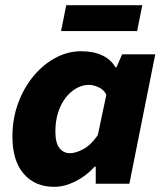

<svg xmlns="http://www.w3.org/2000/svg" viewBox="-20 -710 640 742"><path d="M189 12Q115 12 71.5 -38.5Q28 -89 28 -182Q28 -251 50 -311Q72 -371 109.5 -416Q147 -461 194.5 -486.5Q242 -512 294 -512Q342 -512 376 -495.5Q410 -479 426 -450H430L452 -500H580L480 0H350V-66H346Q312 -29 270.5 -8.5Q229 12 189 12ZM250 -118Q274 -118 303.5 -134.5Q333 -151 358 -188L391 -344Q381 -364 360.5 -373Q340 -382 324 -382Q299 -382 275.5 -369Q252 -356 233.5 -332Q215 -308 204.5 -275Q194 -242 194 -202Q194 -158 209.5 -138Q225 -118 250 -118ZM216 -590 236 -690H530L510 -590Z"/></svg>

Font: Source Code Pro ExtraLight Black
Style: Italic
Weight: 900
Italic angle: -11°
Monospace: yes
Version: Version 1.016;hotconv 1.0.116;makeotfexe 2.5.65601